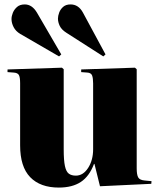

<svg xmlns="http://www.w3.org/2000/svg" viewBox="-20 -834 723 868"><path d="M246 14Q162 14 116.5 -33Q71 -80 71 -177V-458Q71 -486 65 -495.5Q59 -505 41 -506L14 -508V-520L260 -528L268 -521V-159Q268 -109 273.5 -83.5Q279 -58 291 -49Q303 -40 323 -40Q356 -40 378.5 -75Q401 -110 401 -159V-457Q401 -480 396.5 -492.5Q392 -505 374 -506L347 -508V-520L590 -528L598 -521V-73Q598 -45 604.5 -32.5Q611 -20 634 -18L665 -15L664 -3L432 8L407 -93H405Q384 -37 345.5 -11.5Q307 14 246 14ZM447 -579 280 -686Q258 -700 250 -717Q242 -734 242 -750Q242 -762 247.5 -777Q253 -792 265.5 -803Q278 -814 299 -814Q335 -814 355 -777L457 -588ZM247 -579 71 -681Q51 -693 41.5 -711.5Q32 -730 32 -748Q32 -761 38 -776Q44 -791 57 -802.5Q70 -814 92 -814Q125 -814 147 -777L257 -588Z"/></svg>

Font: Literata 72pt ExtraBold
Style: Regular
Weight: 800
Designer: Latin by Veronika Burian and Jose Scaglione. Greek by Irene Vlachou. Cyrillic by Vera Evstafieva.
Foundry: TypeTogether
Version: Version 3.002